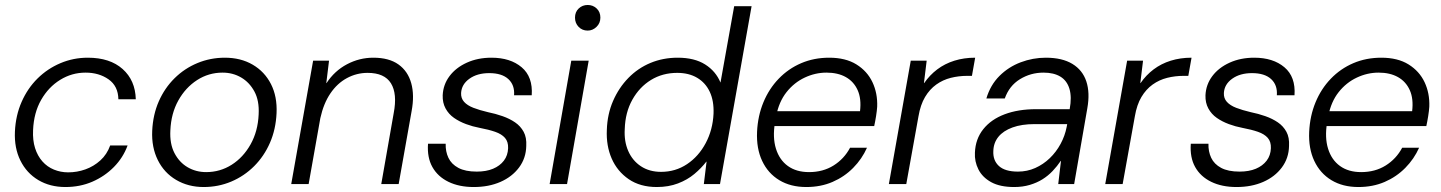

<svg xmlns="http://www.w3.org/2000/svg" viewBox="-20 -740 5795 772"><path d="M243 12Q181 12 134 -16Q87 -44 62 -94.5Q37 -145 40 -211Q43 -276 67 -330.5Q91 -385 131 -424.5Q171 -464 223 -486Q275 -508 333 -508Q422 -508 473 -462.5Q524 -417 526 -341H456Q455 -394 416.5 -421Q378 -448 324 -448Q269 -448 222 -419Q175 -390 145.5 -338.5Q116 -287 113 -217Q111 -176 121 -144.5Q131 -113 150.5 -91Q170 -69 197 -58Q224 -47 254 -47Q290 -47 323.5 -59Q357 -71 383.5 -95Q410 -119 423 -155H493Q475 -106 438 -68.5Q401 -31 351.5 -9.5Q302 12 243 12Z M799 12Q737 12 688.5 -16.5Q640 -45 614.5 -96.5Q589 -148 592 -214Q595 -279 618.5 -332.5Q642 -386 682 -425.5Q722 -465 774 -486.5Q826 -508 884 -508Q948 -508 996 -480Q1044 -452 1069.5 -402Q1095 -352 1092 -285Q1089 -220 1065.5 -166Q1042 -112 1002 -72Q962 -32 910 -10Q858 12 799 12ZM809 -48Q865 -48 911.5 -77.5Q958 -107 987.5 -159.5Q1017 -212 1020 -280Q1023 -335 1003 -372Q983 -409 949.5 -428.5Q916 -448 875 -448Q819 -448 772.5 -418Q726 -388 697 -336Q668 -284 665 -216Q662 -162 681.5 -124.5Q701 -87 734.5 -67.5Q768 -48 809 -48Z M1151 0 1239 -496H1303L1292 -406H1293Q1325 -455 1375 -481.5Q1425 -508 1481 -508Q1544 -508 1582 -481Q1620 -454 1633.5 -405.5Q1647 -357 1635 -293L1583 0H1513L1563 -285Q1578 -363 1552 -405Q1526 -447 1458 -447Q1414 -447 1375 -426Q1336 -405 1308.5 -364.5Q1281 -324 1268 -265L1221 0Z M1885 12Q1826 12 1783 -9Q1740 -30 1718.5 -68.5Q1697 -107 1701 -162H1772Q1771 -131 1783 -105.5Q1795 -80 1823 -65Q1851 -50 1897 -50Q1935 -50 1962.5 -61.5Q1990 -73 2006 -94Q2022 -115 2023 -144Q2024 -170 2010.5 -185.5Q1997 -201 1971 -210Q1945 -219 1908 -226Q1881 -231 1854 -241Q1827 -251 1805.5 -266Q1784 -281 1771.5 -304Q1759 -327 1760 -357Q1762 -400 1787.5 -434Q1813 -468 1857 -488Q1901 -508 1956 -508Q2032 -508 2077.5 -469.5Q2123 -431 2118 -357H2047Q2050 -398 2024 -422Q1998 -446 1947 -446Q1899 -446 1867.5 -423.5Q1836 -401 1834 -366Q1833 -345 1846 -330.5Q1859 -316 1883.5 -306.5Q1908 -297 1942 -289Q1972 -283 2000.5 -273Q2029 -263 2051 -248Q2073 -233 2085.5 -210Q2098 -187 2096 -153Q2095 -104 2067 -66.5Q2039 -29 1992 -8.5Q1945 12 1885 12Z M2190 0 2277 -496H2347L2260 0ZM2343 -617Q2321 -617 2306.5 -632Q2292 -647 2292 -669Q2292 -692 2307 -706Q2322 -720 2343 -720Q2364 -720 2379 -706Q2394 -692 2394 -669Q2394 -647 2378.5 -632Q2363 -617 2343 -617Z M2621 12Q2554 12 2508 -19.5Q2462 -51 2439.5 -102.5Q2417 -154 2420 -218Q2422 -281 2445 -334Q2468 -387 2506.5 -426.5Q2545 -466 2595.5 -487Q2646 -508 2705 -508Q2772 -508 2815 -481Q2858 -454 2877 -408L2932 -715H3002L2875 0H2810L2821 -90H2820Q2800 -64 2772 -40.5Q2744 -17 2706 -2.5Q2668 12 2621 12ZM2638 -49Q2696 -49 2742.5 -80Q2789 -111 2817.5 -164.5Q2846 -218 2849 -283Q2851 -334 2834 -370.5Q2817 -407 2783.5 -427Q2750 -447 2703 -447Q2644 -447 2597.5 -418.5Q2551 -390 2522.5 -339Q2494 -288 2492 -221Q2489 -172 2506 -133Q2523 -94 2557 -71.5Q2591 -49 2638 -49Z M3222 12Q3159 12 3113.5 -15.5Q3068 -43 3044.5 -93Q3021 -143 3024 -210Q3027 -274 3049.5 -328.5Q3072 -383 3111 -423.5Q3150 -464 3201.5 -486Q3253 -508 3314 -508Q3380 -508 3423.5 -481Q3467 -454 3488 -409.5Q3509 -365 3507 -311Q3506 -295 3502.5 -273Q3499 -251 3495 -233H3080L3090 -293H3438Q3444 -343 3428.5 -377.5Q3413 -412 3381 -430Q3349 -448 3303 -448Q3258 -448 3215.5 -428Q3173 -408 3142.5 -369.5Q3112 -331 3101 -274L3096 -247Q3086 -187 3100 -142Q3114 -97 3148 -72.5Q3182 -48 3233 -48Q3289 -48 3331.5 -74.5Q3374 -101 3398 -146H3466Q3446 -101 3410.5 -65Q3375 -29 3327.5 -8.5Q3280 12 3222 12Z M3554 0 3642 -496H3706L3695 -406H3696Q3718 -438 3748.5 -461Q3779 -484 3817.5 -496Q3856 -508 3901 -508L3888 -435H3869Q3835 -435 3803 -427Q3771 -419 3744.5 -400Q3718 -381 3699.5 -350Q3681 -319 3673 -272L3624 0Z M4058 12Q4001 12 3965.5 -7.5Q3930 -27 3914 -59Q3898 -91 3900 -126Q3902 -181 3933.5 -220.5Q3965 -260 4019.5 -280.5Q4074 -301 4146 -301H4281Q4290 -350 4280 -383Q4270 -416 4243.5 -432Q4217 -448 4176 -448Q4124 -448 4081 -421.5Q4038 -395 4020 -344H3946Q3962 -398 3998.5 -434.5Q4035 -471 4084 -489.5Q4133 -508 4185 -508Q4251 -508 4292 -483Q4333 -458 4348 -412.5Q4363 -367 4352 -305L4299 0H4235L4246 -93H4245Q4231 -72 4212.5 -52.5Q4194 -33 4171.5 -19Q4149 -5 4120.5 3.5Q4092 12 4058 12ZM4073 -50Q4110 -50 4142.5 -64.5Q4175 -79 4201 -104Q4227 -129 4244.5 -161.5Q4262 -194 4269 -230L4271 -241H4140Q4088 -241 4051 -227.5Q4014 -214 3994.5 -190Q3975 -166 3974 -133Q3972 -95 3996.5 -72.5Q4021 -50 4073 -50Z M4424 0 4512 -496H4576L4565 -406H4566Q4588 -438 4618.5 -461Q4649 -484 4687.5 -496Q4726 -508 4771 -508L4758 -435H4739Q4705 -435 4673 -427Q4641 -419 4614.5 -400Q4588 -381 4569.5 -350Q4551 -319 4543 -272L4494 0Z M4952 12Q4893 12 4850 -9Q4807 -30 4785.5 -68.5Q4764 -107 4768 -162H4839Q4838 -131 4850 -105.5Q4862 -80 4890 -65Q4918 -50 4964 -50Q5002 -50 5029.5 -61.5Q5057 -73 5073 -94Q5089 -115 5090 -144Q5091 -170 5077.5 -185.5Q5064 -201 5038 -210Q5012 -219 4975 -226Q4948 -231 4921 -241Q4894 -251 4872.5 -266Q4851 -281 4838.5 -304Q4826 -327 4827 -357Q4829 -400 4854.5 -434Q4880 -468 4924 -488Q4968 -508 5023 -508Q5099 -508 5144.5 -469.5Q5190 -431 5185 -357H5114Q5117 -398 5091 -422Q5065 -446 5014 -446Q4966 -446 4934.5 -423.5Q4903 -401 4901 -366Q4900 -345 4913 -330.5Q4926 -316 4950.5 -306.5Q4975 -297 5009 -289Q5039 -283 5067.5 -273Q5096 -263 5118 -248Q5140 -233 5152.5 -210Q5165 -187 5163 -153Q5162 -104 5134 -66.5Q5106 -29 5059 -8.5Q5012 12 4952 12Z M5442 12Q5379 12 5333.5 -15.5Q5288 -43 5264.5 -93Q5241 -143 5244 -210Q5247 -274 5269.5 -328.5Q5292 -383 5331 -423.5Q5370 -464 5421.5 -486Q5473 -508 5534 -508Q5600 -508 5643.5 -481Q5687 -454 5708 -409.5Q5729 -365 5727 -311Q5726 -295 5722.5 -273Q5719 -251 5715 -233H5300L5310 -293H5658Q5664 -343 5648.5 -377.5Q5633 -412 5601 -430Q5569 -448 5523 -448Q5478 -448 5435.5 -428Q5393 -408 5362.5 -369.5Q5332 -331 5321 -274L5316 -247Q5306 -187 5320 -142Q5334 -97 5368 -72.5Q5402 -48 5453 -48Q5509 -48 5551.5 -74.5Q5594 -101 5618 -146H5686Q5666 -101 5630.5 -65Q5595 -29 5547.5 -8.5Q5500 12 5442 12Z"/></svg>

Font: DM Sans 28pt Light
Style: Italic
Weight: 300
Italic angle: -10°
Version: Version 4.004;gftools[0.9.30]